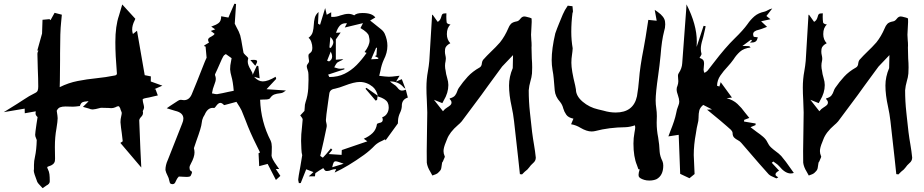

<svg xmlns="http://www.w3.org/2000/svg" viewBox="-95 -897 4858 1009"><path d="M128.9 91.8 116.7 78.6Q105.5 67.4 101.1 59.6Q82.5 12.2 82.5 0L83 -5.9H83.5V-30.3Q83.5 -50.8 88.9 -73.7Q96.7 -109.4 98.1 -161.1L95.2 -168.9Q89.8 -180.2 89.8 -188.5Q89.8 -197.8 96.7 -244.6Q100.1 -263.2 102.5 -281.7Q92.3 -290.5 91.8 -299.8Q91.8 -306.2 92.8 -312L35.2 -301.8L34.7 -326.2L-75.2 -307.6Q13.7 -362.3 27.3 -372.1Q58.1 -393.1 88.4 -407.7Q100.1 -413.1 103 -421.1Q106 -429.2 106 -442.4Q106 -480 103.5 -537.6Q102.1 -575.7 101.6 -614.7Q101.6 -624 107.4 -630.4L101.1 -631.8L126 -720.7L128.4 -793L165 -796.4L170.4 -791L191.9 -829.6L230 -819.8Q228.5 -799.3 226.1 -778.8Q220.7 -731.9 220.7 -616.2V-582Q220.7 -505.4 219.7 -475.1Q218.8 -457 218.8 -439.5V-439Q264.6 -461.9 313.5 -471.4Q362.3 -481 411.4 -485.8Q460.4 -490.7 509.3 -500.5Q519.5 -502.4 519.5 -511.7L519 -516.1Q511.2 -606.9 511.2 -675.8Q511.2 -760.3 530.3 -815.4Q535.6 -832 547.4 -873.5L616.2 -798.3L612.3 -789.1Q599.6 -764.2 599.6 -741.7Q599.6 -729.5 603.5 -718.3L625 -735.4L665.5 -502L697.8 -495.6L697.3 -468.8L758.3 -446.8L715.8 -428.2H722.2L734.4 -395.5L715.3 -391.1Q694.8 -385.7 688.5 -384.8Q669.9 -381.8 662.4 -379.4Q654.8 -377 654.8 -374Q654.8 -364.7 660.6 -343.3Q661.6 -339.4 662.1 -333.5Q662.1 -327.6 658.7 -320.3L655.3 -313Q656.7 -308.6 656.7 -304.2Q656.7 -300.8 655.3 -295.9Q653.8 -291 649.7 -286.1Q645.5 -281.2 642.8 -278.3Q640.1 -275.4 638.4 -271.5Q636.7 -267.6 636.7 -264.6Q639.2 -190.4 642.6 -116.7Q644 -96.7 647.5 -16.6L537.6 -146L549.3 -153.8L549.8 -156.2Q547.9 -176.8 544.9 -197.8Q540.5 -225.6 538.1 -254.9Q538.1 -271 542 -286.1Q544.4 -295.4 544.9 -304.2Q544.9 -306.2 542.7 -310.8Q540.5 -315.4 538.6 -320.8Q538.1 -323.7 536.6 -328.1Q531.7 -338.9 527.3 -338.9Q521 -338.9 510.7 -333Q500 -328.6 489.7 -328.6Q482.9 -328.6 476.1 -329.6Q461.4 -330.6 435.5 -330.6Q402.3 -321.8 392.6 -321.8Q381.3 -321.8 373.5 -326.2L340.8 -335.4Q362.3 -355.5 364.5 -358.6Q366.7 -361.8 370.6 -365.7L360.8 -364.3Q346.2 -363.3 339.1 -360.1Q332 -356.9 328.1 -348.6L324.7 -339.8Q299.8 -336.4 288.6 -336.4Q277.8 -336.4 268.1 -336.9Q258.3 -337.4 249.5 -337.4Q231.4 -337.4 220.5 -333Q209.5 -328.6 203.1 -314.9Q208 -284.7 208 -275.9Q208 -260.7 201.7 -221.7Q193.4 -177.7 193.4 -124L194.3 -63.5Q194.3 -58.6 193.4 -50.8Q189.5 -30.8 160.6 -22.9Q153.3 -21 153.3 -17.6Q153.3 -14.2 156.7 -7.8Q163.1 4.9 164.8 18.6Q166.5 32.2 166.5 56.2Q166.5 69.8 147.9 78.6L146 80.1Z M1046.4 -402.3Q1073.2 -406.7 1104.5 -414.1L1133.3 -419.9Q1129.4 -467.8 1121.1 -496.1Q1115.7 -514.2 1114.3 -532.7Q1114.3 -554.2 1119.1 -574.2L1122.1 -591.3L1091.8 -612.8Q1088.4 -610.4 1082.5 -606.4Q1076.7 -602.5 1046.9 -532.2L1037.6 -512.2Q1034.7 -506.3 1034.7 -503.9Q1034.7 -502.4 1035.2 -501.5Q1039.1 -492.2 1039.1 -482.9Q1039.1 -470.2 1030.8 -450.2Q1026.9 -440.4 1023.9 -430.2Q1022.5 -421.9 1020.5 -414.1L1019 -406.2Q1023.4 -405.8 1027.3 -404.8Q1035.2 -402.3 1042.5 -402.3ZM1246.6 -551.3 1220.7 -581.5Q1230.5 -582.5 1237.8 -582.5Q1256.3 -582.5 1256.3 -574.7Q1256.3 -567.4 1246.6 -551.3ZM811 70.8Q807.6 70.8 802.2 68.6Q796.9 66.4 794.7 52.5Q792.5 38.6 784.9 24.7Q777.3 10.7 774.4 -3.4Q774.4 -28.8 786.1 -54.7L786.6 -55.7Q813.5 -125 841.3 -194.3Q852.1 -220.7 862.3 -247.6Q868.7 -262.2 868.7 -273.9Q868.7 -304.7 825.7 -314.5Q804.2 -320.3 781.2 -328.1L798.8 -340.3Q820.8 -355 840.8 -367.7Q848.6 -372.6 855.5 -372.6L858.9 -372.1Q865.7 -370.6 871.6 -370.6Q899.4 -370.6 912.6 -401.4Q939.9 -466.8 965.3 -532.2Q987.3 -588.4 989 -590.1Q990.7 -591.8 990.7 -594.2Q988.8 -619.6 986.3 -642.1L985.4 -653.8L986.3 -654.8Q985.8 -654.8 984.9 -653.6Q983.9 -652.3 982.4 -651.4L977.5 -657.7L1003.4 -673.3Q998.5 -681.6 998.5 -687.5Q998.5 -697.3 1015.1 -704.6Q1029.8 -712.4 1032.7 -719.2Q1028.8 -722.2 1023.9 -726.1Q1019 -730 1012.7 -734.4L1027.3 -739.7L1036.1 -742.7Q1034.2 -744.6 1015.1 -757.3Q1018.1 -758.8 1021.5 -759.8Q1040 -765.6 1053.7 -775.9Q1067.4 -786.1 1067.4 -811.5L1105.5 -804.7L1111.8 -820.3Q1124 -847.7 1136.7 -877.4Q1142.6 -876 1145.5 -876L1138.7 -772.5L1148.9 -752Q1161.1 -731.4 1167.5 -710.9Q1173.8 -685.1 1177.7 -658.7Q1180.7 -639.2 1184.6 -620.1Q1185.5 -616.7 1193.8 -608.4Q1195.3 -607.4 1203.1 -599.6Q1209.5 -593.3 1209.5 -590.8V-589.8Q1207 -581.1 1207 -573.2Q1207 -555.7 1222.7 -530.3Q1232.4 -514.2 1232.4 -507.3L1232.9 -503.9L1253.9 -549.8L1254.9 -552.2L1262.7 -549.3L1269.5 -485.4L1240.2 -493.2Q1262.2 -469.2 1286.1 -469.2Q1312.5 -469.2 1353.5 -493.7L1356.4 -482.4L1305.7 -428.2L1407.7 -421.4L1397 -414.1Q1389.2 -407.7 1374.5 -406.5Q1359.9 -405.3 1346.9 -400.6Q1334 -396 1323.7 -380.4Q1318.8 -374 1295.9 -374H1290.5Q1280.3 -374 1272 -373Q1275.9 -256.8 1327.6 -157.2Q1333.5 -142.6 1333.5 -125.5L1333 -97.2L1332.5 -85.9L1332 -80.1Q1332 -64.5 1360.8 -24.9Q1366.7 -17.1 1372.1 -8.8H1354.5L1378.4 27.3Q1377.4 27.8 1355 48.8L1311.5 -35.6L1267.1 -23.9Q1266.6 -39.6 1265.6 -54.7L1263.7 -91.8L1270.5 -94.7V-98.1L1253.9 -131.8Q1218.8 -201.7 1195.8 -263.7Q1185.5 -290 1174.8 -315.9Q1169.4 -328.1 1147.5 -361.8L1089.8 -346.2Q1085.9 -344.7 1083.5 -344.7Q1082.5 -344.7 1082 -345.2Q1071.3 -356.4 1063 -356.4Q1052.2 -356.4 1040 -338.9Q1038.6 -336.4 1036.6 -334.5Q1033.2 -329.6 1030.3 -329.6L1022.9 -330.1Q995.6 -330.1 980.5 -293.9Q977.1 -287.1 973.1 -281.2Q966.3 -267.1 964.8 -249.5Q963.4 -229 936.5 -155.3Q924.3 -121.1 924.3 -119.1V-117.2Q927.2 -106 927.2 -95.7Q927.2 -71.8 907.7 -36.1Q900.9 -24.9 900.9 -15.1Q900.9 -11.7 902.3 -6.1Q903.8 -0.5 913.6 5.4L914.1 6.8Q914.1 14.2 906.7 27.3Q903.8 32.7 883.8 32.7Q874 32.7 863.3 31.7L845.2 30.8V30.3L842.3 33.7Q837.4 38.6 834.5 44.4Q832 48.3 829.8 53.5Q827.6 58.6 825.2 63Q820.3 70.8 811 70.8Z M1475.6 65.4Q1475.1 61.5 1474.1 58.1Q1472.2 51.8 1472.2 45.9Q1472.2 37.6 1483.9 -24.9Q1493.2 -77.6 1493.2 -81.5Q1493.2 -85 1491.7 -88.6Q1490.2 -92.3 1490.2 -95.7L1488.8 -115.2Q1487.3 -136.2 1487.3 -156.7Q1487.3 -191.9 1491.7 -226.1Q1494.1 -248 1495.6 -269.5Q1495.1 -275.4 1488.8 -282.7Q1485.8 -286.1 1482.9 -290.5Q1496.1 -305.2 1504.9 -314L1506.3 -331.1Q1506.3 -347.2 1510.7 -359.9Q1522.9 -396 1524.9 -432.6Q1526.4 -455.6 1526.4 -478.5Q1526.4 -492.7 1525.9 -506.3Q1525.9 -518.1 1521.5 -529.8Q1517.1 -541.5 1517.1 -548.8Q1517.1 -552.7 1519.5 -557.1Q1522 -561.5 1525.6 -565.9Q1529.3 -570.3 1529.3 -576.7Q1528.8 -582.5 1527.3 -589.1Q1525.9 -595.7 1525.9 -602.1Q1525.9 -603.5 1526.4 -608.4Q1526.9 -613.3 1536.6 -620.1Q1546.4 -627 1546.4 -646Q1546.4 -660.6 1541 -676.3Q1535.6 -691.9 1526.4 -698.2Q1543.9 -711.4 1548.6 -729.2Q1553.2 -747.1 1554 -766.1Q1554.7 -785.2 1559.1 -802.7Q1563.5 -820.3 1579.1 -834Q1578.1 -822.3 1576.2 -773.4Q1576.2 -772 1586.9 -766.6L1613.8 -854.5Q1616.7 -839.4 1622.1 -819.3L1645.5 -832.5V-808.6L1653.8 -808.1Q1673.8 -808.1 1693.8 -815.9Q1718.3 -824.2 1736.3 -824.2Q1751 -824.2 1766.6 -816.4Q1778.8 -828.6 1810.5 -828.6Q1860.8 -828.6 1877.4 -805.2L1850.1 -789.1Q1859.4 -781.2 1868.7 -774.4Q1889.6 -758.3 1908.2 -742.7Q1920.4 -732.9 1926.8 -719.7Q1940.9 -688 1940.9 -656.2Q1940.9 -619.6 1921.9 -583Q1909.7 -556.2 1904.3 -525.4Q1901.4 -511.7 1897.9 -498.5Q1931.2 -494.1 1948.2 -493.7Q1964.4 -493.7 1983.9 -496.6Q1993.2 -498 2004.9 -499Q1993.2 -481 1986.3 -468.3L2016.6 -481L2028.3 -450.2L2035.6 -430.7Q2034.2 -432.1 2032.2 -433.1Q2028.3 -435.1 2025.4 -438.5Q2000 -469.2 1954.1 -469.2Q1962.4 -461.4 1972.2 -455.1Q1985.8 -447.3 1993.7 -436.5Q2004.4 -420.9 2017.1 -420.9Q2026.9 -420.9 2037.6 -425.8L2048.3 -384.3Q2016.6 -374.5 2016.6 -340.8V-336.9Q2015.1 -319.8 2006.8 -303.2Q1997.6 -283.7 1996.6 -262.2L1996.1 -248.5L1931.2 -159.2L1928.7 -165L1911.6 -156.2Q1891.6 -147.9 1876.5 -134.3Q1849.1 -105.5 1817.9 -83Q1732.9 -22 1663.6 9.8L1671.9 -8.3Q1656.7 -8.3 1645 -3.4Q1635.3 1.5 1625.5 1.5H1618.7Q1612.8 1.5 1604 -13.7Q1579.6 0.5 1563.5 12.2Q1561 13.7 1561 22.5L1560.1 29.8H1527.3Q1530.8 27.3 1541.5 17.1L1552.2 7.3L1514.2 -7.3L1485.4 64.9ZM1855.5 -585.4 1891.6 -587.4 1894 -592.3 1874.5 -602.5 1883.3 -606 1886.2 -646.5 1881.3 -645.5ZM1635.3 -492.2Q1680.7 -492.2 1715.6 -509.3Q1750.5 -526.4 1778.8 -554.9Q1807.1 -583.5 1831.5 -619.1Q1826.7 -621.6 1820.8 -623.5Q1847.2 -657.7 1847.2 -684.6Q1847.2 -690.4 1843.3 -708.3Q1839.4 -726.1 1799.3 -749.5L1812.5 -775.4Q1762.2 -763.7 1716.8 -752.4L1728.5 -774.9H1722.7Q1701.7 -774.9 1689.9 -761.2Q1678.2 -747.6 1670.9 -724.6Q1674.3 -725.1 1695.3 -726.1L1669.9 -689.9V-583L1709.5 -586.4Q1700.7 -579.1 1690.9 -575.7Q1684.1 -572.8 1678.2 -568.8Q1670.9 -562 1666 -551.8L1661.6 -543L1669.9 -540.5Q1683.6 -535.6 1693.4 -535.6Q1700.2 -535.6 1706.5 -536.6L1714.4 -538.1Q1714.8 -535.6 1714.8 -532.7L1689.9 -524.9L1629.4 -504.9L1634.8 -494.1ZM1643.6 -645 1646.5 -649.9Q1656.7 -663.6 1656.7 -675.3Q1656.7 -687.5 1641.1 -702.6L1637.2 -660.2L1636.2 -647ZM1634.3 -574.2Q1650.4 -583 1650.4 -599.1Q1650.4 -611.3 1643.1 -626L1624 -578.1ZM1650.9 -18.1 1710.9 -36.6Q1678.2 -49.3 1668.9 -49.3Q1662.1 -49.3 1658.4 -43Q1654.8 -36.6 1650.9 -18.1ZM1601.6 -68.4Q1617.7 -84.5 1637.2 -108.9L1644 -117.2L1651.4 -109.9Q1646.5 -103.5 1640.1 -96.2L1632.8 -87.4L1700.2 -83Q1700.2 -90.8 1701.2 -108.4L1835.4 -154.3L1816.9 -168Q1844.2 -179.7 1863 -197.8Q1881.8 -215.8 1886.2 -245.6Q1887.7 -248 1898.4 -251Q1916.5 -253.4 1916.5 -267.6Q1916.5 -273.4 1913.6 -280.8Q1930.7 -286.1 1939.9 -302.2Q1947.8 -315.4 1947.8 -332.5Q1947.8 -360.8 1927.2 -374Q1910.6 -384.8 1889.2 -391.1L1886.7 -372.1L1879.4 -368.2Q1878.9 -369.1 1877.9 -369.6Q1852.1 -400.4 1825.7 -430.7L1830.6 -435.5L1890.6 -393.6Q1883.3 -424.3 1863.8 -440.9Q1833 -466.3 1795.4 -466.3Q1766.1 -466.3 1714.4 -446.3Q1689.9 -436.5 1664.6 -430.7Q1637.7 -427.2 1635.3 -403.3Q1632.8 -382.3 1629.4 -361.8Q1617.7 -280.3 1617.7 -266.1Q1617.7 -259.3 1619.9 -251.2Q1622.1 -243.2 1622.1 -235.4L1621.6 -230Q1607.4 -159.2 1587.9 -77.6Z M2177.2 25.4Q2172.4 15.6 2166.5 5.9Q2150.9 -19 2147.9 -42L2147.5 -102.5Q2147.5 -153.3 2148.9 -203.6Q2150.4 -253.9 2150.4 -306.2Q2149.9 -340.3 2147.9 -374Q2146 -405.3 2146 -436.5Q2146 -481.4 2153.8 -522.9Q2158.7 -549.8 2161.1 -577.1Q2164.1 -619.6 2175.8 -819.3H2178.7Q2196.8 -794.9 2205.1 -782.2L2210 -785.2Q2219.7 -792.5 2224.1 -809.1Q2226.1 -817.9 2229.7 -822.5Q2233.4 -827.1 2251 -827.1L2250.5 -808.6Q2250.5 -793.9 2252.4 -778.8Q2254.9 -771 2272.5 -768.1Q2253.4 -751.5 2253.4 -717.8Q2253.4 -688.5 2271.5 -669.9Q2246.6 -656.7 2244.1 -639.6Q2243.2 -632.8 2243.2 -626Q2243.2 -616.2 2245.6 -606.7Q2248 -597.2 2248 -588.4Q2248 -581.5 2246.6 -575.7Q2243.7 -563.5 2243.7 -551.3Q2243.7 -537.6 2247.1 -524.4V-523.9Q2248.5 -508.8 2254.9 -487.8Q2261.2 -466.8 2261.2 -450.2Q2261.2 -409.2 2236.8 -368.7L2229.5 -355L2185.5 -372.6L2232.9 -312.5Q2242.7 -325.2 2255.4 -332.5Q2263.7 -337.4 2270.8 -343.5Q2277.8 -349.6 2277.8 -358.4Q2277.8 -367.2 2268.1 -376.5L2268.6 -379.9Q2289.1 -385.3 2296.9 -396Q2304.7 -406.7 2308.1 -418Q2311 -427.2 2315.9 -434.6Q2337.9 -466.8 2363 -494.1Q2388.2 -521.5 2425.8 -542.5Q2436.5 -548.8 2437.5 -565.9Q2439 -575.7 2443.4 -582Q2463.4 -604.5 2485.4 -625.5Q2510.3 -648.9 2532.7 -674.3Q2558.1 -706.1 2576.2 -748.5Q2581.1 -761.7 2589.8 -771.2Q2598.6 -780.8 2620.6 -784.7Q2630.4 -786.1 2639.6 -798.3Q2648.9 -810.5 2660.2 -810.5Q2663.6 -810.5 2668 -809.6Q2692.9 -804.2 2698.7 -799.8L2699.2 -781.7Q2699.2 -766.6 2695.8 -714.4Q2695.8 -699.7 2697.3 -686Q2698.7 -674.3 2698.7 -657.2L2698.2 -647Q2698.2 -618.2 2699.7 -589.8Q2701.7 -565.9 2701.7 -542.5Q2701.7 -526.4 2700.7 -510.7Q2698.7 -490.2 2692.4 -469.7Q2685.5 -446.3 2683.6 -422.4Q2683.6 -363.8 2689.9 -306.6Q2691.4 -295.4 2692.4 -283.7Q2700.7 -196.3 2711.4 -136.2Q2717.3 -102.5 2720.7 -68.8Q2720.7 -51.3 2706.1 -39.6Q2693.4 -28.3 2686 -17.3Q2678.7 -6.3 2662.6 5.4Q2659.2 7.8 2655.8 12.2Q2652.3 16.6 2648.4 19.5Q2646.5 19.5 2645 19L2637.2 18.1L2627.9 -68.4L2606.4 -260.3Q2602.1 -298.8 2593.8 -336.4Q2580.1 -397.9 2580.1 -447.8Q2580.1 -493.2 2599.6 -539.1L2601.1 -607.4L2543.9 -547.4Q2528.3 -525.4 2525.9 -522.9L2468.3 -444.3Q2468.3 -441.9 2331.5 -259.3Q2321.8 -248 2312 -240.2Q2267.6 -202.1 2253.9 -164.6L2248.5 -150.9Q2235.8 -121.1 2235.8 -103Q2235.8 -89.8 2241.7 -76.7Q2242.7 -75.7 2242.7 -73.7Q2242.2 -69.8 2237.3 -60.1L2232.9 -49.3L2232.4 -48.3Q2228 -43.9 2228 -39.6Q2226.1 -22 2223.9 -12.5Q2221.7 -2.9 2215.8 2.4Q2212.9 4.9 2210.9 7.3Q2209 9.8 2206.1 12.2Q2198.7 18.6 2177.2 25.4Z M3317.4 51.8Q3302.7 51.8 3291 48.3Q3265.6 40.5 3261.7 29.8Q3260.7 26.4 3260.7 22Q3260.7 11.2 3266.6 -6.8L3259.8 -7.8L3252.4 -28.8Q3233.9 -72.8 3233.9 -142.6Q3233.9 -171.4 3239.3 -200.2Q3243.2 -220.2 3243.2 -227.1Q3243.2 -230.5 3242.2 -235.4Q3241.7 -236.3 3241.7 -238.3Q3215.8 -229.5 3192.4 -228.5Q3105.5 -227.5 3033.7 -208.5Q3023.9 -206.1 3013.7 -206.1Q2988.3 -206.1 2955.1 -225.6Q2933.1 -239.3 2906.2 -244.1L2918.5 -273.4Q2891.6 -278.8 2880.9 -294.2Q2870.1 -309.6 2865.2 -326.7Q2860.4 -346.7 2848.1 -361.8Q2823.2 -389.6 2820.3 -421.1Q2817.4 -452.6 2814.9 -484.4Q2813 -506.8 2808.6 -529.3Q2804.2 -555.7 2804.2 -581.1Q2804.2 -641.1 2823.2 -721.7Q2832.5 -748.5 2842.8 -773.2Q2853 -797.9 2862.5 -820.8Q2872.1 -843.8 2888.7 -867.2L2913.6 -864.3Q2913.6 -857.4 2914.8 -850.6Q2916 -843.8 2916 -837.9Q2916 -833 2913.6 -828.6Q2907.2 -779.8 2907.2 -729.5Q2907.2 -685.1 2914.6 -643.1Q2913.6 -626 2911.1 -609.9Q2907.7 -588.4 2907.7 -566.9Q2907.7 -528.3 2927.7 -447.8L2931.6 -427.2Q2931.6 -392.6 2967 -362.5Q3002.4 -332.5 3047.9 -322.3Q3062.5 -319.3 3076.7 -315.4Q3108.9 -305.7 3140.6 -305.7Q3233.9 -305.7 3252.4 -391.1Q3259.8 -434.6 3263.2 -478Q3268.1 -545.4 3287.6 -643.6Q3295.9 -685.1 3312 -792.5L3356 -788.1L3345.7 -845.2L3361.3 -834.5Q3397 -809.1 3399.9 -783.2Q3400.9 -776.4 3400.9 -769Q3400.9 -750.5 3395 -732.4Q3382.3 -684.6 3376.5 -606.4Q3371.1 -550.8 3363.8 -500.5Q3350.6 -409.2 3350.6 -369.1Q3350.6 -349.1 3353.8 -328.4Q3356.9 -307.6 3356.9 -286.6L3356 -252.4Q3356 -212.9 3363.8 -174.3Q3370.1 -137.7 3371.6 -99.6Q3373.5 -75.7 3386.2 -50.3Q3390.6 -40 3390.6 -26.9Q3390.6 24.9 3355.5 44.4Q3338.9 51.8 3317.4 51.8Z M3984.9 40.5Q3978.5 37.1 3971.2 34.2Q3954.6 28.3 3944.3 18.6Q3894.5 -36.6 3846.7 -92.8L3800.8 -146Q3793.9 -154.3 3783.7 -159.7Q3771 -166 3762.9 -174.3Q3754.9 -182.6 3754.9 -197.8Q3754.4 -206.1 3746.6 -214.4Q3736.8 -224.1 3724.6 -233.9Q3689.5 -264.6 3651.4 -295.4L3620.6 -320.8Q3629.4 -320.8 3647 -321.8L3600.6 -345.7Q3583.5 -331.5 3579.8 -315.7Q3576.2 -299.8 3576.2 -283.7V-279.8Q3576.2 -261.7 3570.8 -243.2Q3566.9 -229.5 3562 -195.3Q3550.8 -136.2 3550.8 -82Q3550.8 -71.3 3555.2 17.6L3528.3 39.6L3479.5 16.6Q3475.1 -106 3471.7 -188.5Q3460.4 -186.5 3445.8 -184.6L3417.5 -180.2L3427.7 -207.5Q3451.2 -265.6 3458 -300.3Q3461.4 -322.3 3470.2 -342.8Q3474.6 -353 3474.6 -362.8Q3474.6 -376.5 3467.8 -396Q3460.9 -413.6 3460.9 -427.7Q3460.9 -437 3465.3 -446.3Q3469.7 -458.5 3469.7 -470.7Q3469.7 -477.1 3468.8 -482.9Q3467.8 -491.7 3467.8 -499Q3467.8 -506.3 3471.7 -512.2Q3488.8 -537.6 3490.2 -564.5L3499.5 -689.9Q3506.8 -783.2 3511.2 -848.1Q3511.7 -861.3 3512.7 -874Q3566.9 -767.6 3566.9 -678.7Q3566.9 -664.6 3565.9 -650.4L3602.5 -761.2Q3607.9 -759.8 3613.3 -759.3L3609.9 -742.2Q3606 -723.1 3601.1 -704.1L3597.2 -689.9Q3587.9 -660.2 3587.9 -639.6Q3587.9 -627.4 3591.3 -615.2L3591.8 -613.3Q3591.8 -611.3 3590.3 -608.4Q3588.9 -605.5 3586.2 -601.3Q3583.5 -597.2 3581.1 -592.8Q3600.6 -586.4 3603.5 -575.2Q3605 -568.8 3605 -561.5Q3605 -555.7 3604 -549.3Q3602.5 -540 3602.5 -531.2Q3602.5 -522 3607.4 -513.7Q3610.8 -516.6 3614.3 -518.6Q3620.6 -522 3624 -526.4L3655.8 -567.4Q3717.3 -647.9 3765.6 -694.8Q3810.5 -738.3 3833.5 -770.5Q3849.1 -793.5 3869.6 -811.3Q3890.1 -829.1 3922.9 -835.9Q3930.7 -837.9 3939 -842.8Q3948.7 -849.1 3963.4 -852.5Q3955.1 -842.3 3945.3 -829.1L3932.6 -813L3954.1 -795.9Q3939 -792 3904.8 -785.2Q3928.2 -763.7 3936 -755.9L3920.4 -750Q3906.2 -744.1 3893.1 -740.7Q3862.8 -734.4 3862.8 -717.3Q3862.8 -711.4 3866.2 -703.6L3887.7 -700.7L3884.8 -692.9Q3880.4 -673.3 3854 -673.3L3845.7 -673.8Q3850.1 -676.8 3854 -680.2L3856.9 -682.6V-683.1Q3854 -685.5 3851.6 -688.5L3806.6 -655.3H3817.9Q3826.7 -654.8 3832.5 -654.8Q3838.4 -654.8 3842.8 -654.3L3849.6 -647.5Q3813.5 -643.1 3793.7 -625.2Q3773.9 -607.4 3760.3 -585.4Q3746.1 -565.4 3728.5 -546.4Q3707.5 -524.4 3690.7 -500Q3673.8 -475.6 3673.3 -446.3Q3682.1 -443.8 3685.5 -442.4Q3686.5 -446.3 3688.2 -451.2Q3689.9 -456.1 3692.4 -465.3L3751.5 -384.3Q3729 -381.8 3723.6 -380.9Q3758.3 -371.6 3780.5 -350.8Q3802.7 -330.1 3820.3 -305.2Q3831.1 -291 3842.8 -277.3L3815.9 -267.1Q3814.9 -262.7 3814.9 -258.3L3876 -248Q3875.5 -246.1 3875.5 -239.7L3849.1 -228.5Q3864.7 -215.8 3881.3 -204.1Q3899.9 -191.4 3915.3 -178.2Q3930.7 -165 3938 -149.2Q3945.3 -133.3 3957 -122.3Q3968.8 -111.3 3981.4 -102.1Q3997.6 -90.8 4010.7 -77.1Q4036.1 -46.9 4057.6 -15.1Q4066.9 -1.5 4076.7 11.7Q4068.8 14.6 4060.5 14.6Q4030.8 14.6 3999.5 -23.9Q3990.7 -33.7 3979 -41Q3973.6 -44.4 3968.8 -48.3Q3964.8 -44.4 3960.9 -41.5Q3987.3 -12.2 3999 -0.5L3998 0.5Q3980.5 10.3 3980.5 19Q3980.5 20 3981.2 23.4Q3981.9 26.9 3995.1 35.2Z M4155.3 25.4Q4150.4 15.6 4144.5 5.9Q4128.9 -19 4126 -42L4125.5 -102.5Q4125.5 -153.3 4127 -203.6Q4128.4 -253.9 4128.4 -306.2Q4127.9 -340.3 4126 -374Q4124 -405.3 4124 -436.5Q4124 -481.4 4131.8 -522.9Q4136.7 -549.8 4139.2 -577.1Q4142.1 -619.6 4153.8 -819.3H4156.7Q4174.8 -794.9 4183.1 -782.2L4188 -785.2Q4197.8 -792.5 4202.1 -809.1Q4204.1 -817.9 4207.8 -822.5Q4211.4 -827.1 4229 -827.1L4228.5 -808.6Q4228.5 -793.9 4230.5 -778.8Q4232.9 -771 4250.5 -768.1Q4231.4 -751.5 4231.4 -717.8Q4231.4 -688.5 4249.5 -669.9Q4224.6 -656.7 4222.2 -639.6Q4221.2 -632.8 4221.2 -626Q4221.2 -616.2 4223.6 -606.7Q4226.1 -597.2 4226.1 -588.4Q4226.1 -581.5 4224.6 -575.7Q4221.7 -563.5 4221.7 -551.3Q4221.7 -537.6 4225.1 -524.4V-523.9Q4226.6 -508.8 4232.9 -487.8Q4239.3 -466.8 4239.3 -450.2Q4239.3 -409.2 4214.8 -368.7L4207.5 -355L4163.6 -372.6L4210.9 -312.5Q4220.7 -325.2 4233.4 -332.5Q4241.7 -337.4 4248.8 -343.5Q4255.9 -349.6 4255.9 -358.4Q4255.9 -367.2 4246.1 -376.5L4246.6 -379.9Q4267.1 -385.3 4274.9 -396Q4282.7 -406.7 4286.1 -418Q4289.1 -427.2 4293.9 -434.6Q4315.9 -466.8 4341.1 -494.1Q4366.2 -521.5 4403.8 -542.5Q4414.6 -548.8 4415.5 -565.9Q4417 -575.7 4421.4 -582Q4441.4 -604.5 4463.4 -625.5Q4488.3 -648.9 4510.7 -674.3Q4536.1 -706.1 4554.2 -748.5Q4559.1 -761.7 4567.9 -771.2Q4576.7 -780.8 4598.6 -784.7Q4608.4 -786.1 4617.7 -798.3Q4627 -810.5 4638.2 -810.5Q4641.6 -810.5 4646 -809.6Q4670.9 -804.2 4676.8 -799.8L4677.2 -781.7Q4677.2 -766.6 4673.8 -714.4Q4673.8 -699.7 4675.3 -686Q4676.8 -674.3 4676.8 -657.2L4676.3 -647Q4676.3 -618.2 4677.7 -589.8Q4679.7 -565.9 4679.7 -542.5Q4679.7 -526.4 4678.7 -510.7Q4676.8 -490.2 4670.4 -469.7Q4663.6 -446.3 4661.6 -422.4Q4661.6 -363.8 4668 -306.6Q4669.4 -295.4 4670.4 -283.7Q4678.7 -196.3 4689.5 -136.2Q4695.3 -102.5 4698.7 -68.8Q4698.7 -51.3 4684.1 -39.6Q4671.4 -28.3 4664.1 -17.3Q4656.7 -6.3 4640.6 5.4Q4637.2 7.8 4633.8 12.2Q4630.4 16.6 4626.5 19.5Q4624.5 19.5 4623 19L4615.2 18.1L4606 -68.4L4584.5 -260.3Q4580.1 -298.8 4571.8 -336.4Q4558.1 -397.9 4558.1 -447.8Q4558.1 -493.2 4577.6 -539.1L4579.1 -607.4L4522 -547.4Q4506.3 -525.4 4503.9 -522.9L4446.3 -444.3Q4446.3 -441.9 4309.6 -259.3Q4299.8 -248 4290 -240.2Q4245.6 -202.1 4231.9 -164.6L4226.6 -150.9Q4213.9 -121.1 4213.9 -103Q4213.9 -89.8 4219.7 -76.7Q4220.7 -75.7 4220.7 -73.7Q4220.2 -69.8 4215.3 -60.1L4210.9 -49.3L4210.4 -48.3Q4206.1 -43.9 4206.1 -39.6Q4204.1 -22 4201.9 -12.5Q4199.7 -2.9 4193.8 2.4Q4190.9 4.9 4189 7.3Q4187 9.8 4184.1 12.2Q4176.8 18.6 4155.3 25.4Z"/></svg>

Font: Unutterable
Style: Regular
Weight: 400
Designer: GGBotNet
Foundry: f0n7.com
Version: 1.00